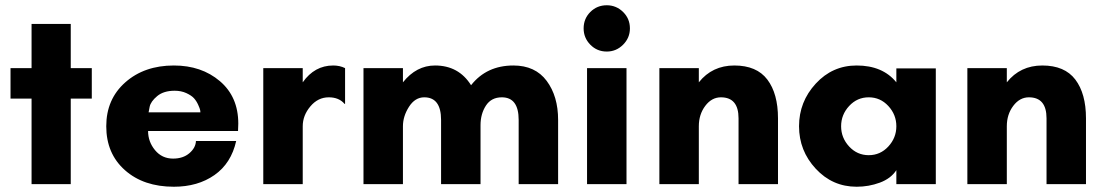

<svg xmlns="http://www.w3.org/2000/svg" viewBox="-20 -700 4194 730"><path d="M249 -325V0H100V-325H20V-441H100V-609H249V-441H329V-325Z M545 -273H742Q742 -276 741 -281.5Q740 -287 733.5 -301.5Q727 -316 717.5 -326.5Q708 -337 688.5 -346Q669 -355 644 -355Q602 -355 577.5 -334.5Q553 -314 549 -294ZM886 -230Q886 -226 885.5 -216Q885 -206 885 -202H543Q543 -161 569.5 -129Q596 -97 638 -97Q676 -97 700 -117.5Q724 -138 725 -164H878Q859 -79 795.5 -34.5Q732 10 641 10Q526 10 455 -53Q384 -116 384 -220Q384 -323 456.5 -387Q529 -451 641 -451Q746 -451 816 -391.5Q886 -332 886 -230Z M1230 -330Q1189 -330 1160 -295.5Q1131 -261 1131 -220V0H981V-441H1131V-387Q1176 -451 1247 -451Q1272 -451 1292 -441V-305H1290Q1269 -330 1230 -330Z M1807 -224V0H1657V-244Q1657 -330 1593 -330Q1558 -330 1535 -294Q1512 -258 1512 -220V0H1362V-441H1512V-387Q1563 -451 1634 -451Q1724 -451 1771 -376Q1830 -451 1932 -451Q2015 -451 2058.5 -392.5Q2102 -334 2102 -244V0H1952V-244Q1952 -330 1888 -330Q1848 -330 1827.5 -298.5Q1807 -267 1807 -224Z M2199 -592Q2199 -629 2224.5 -654.5Q2250 -680 2287 -680Q2323 -680 2349 -654.5Q2375 -629 2375 -592Q2375 -556 2349 -530Q2323 -504 2287 -504Q2250 -504 2224.5 -530Q2199 -556 2199 -592ZM2362 0H2212V-441H2362Z M2938 -250V0H2788V-250Q2788 -330 2721 -330Q2686 -330 2661.5 -297.5Q2637 -265 2637 -220V0H2487V-441H2637V-387Q2688 -451 2772 -451Q2857 -451 2897.5 -397.5Q2938 -344 2938 -250Z M3357.5 -143Q3388 -176 3388 -220Q3388 -264 3357.5 -297Q3327 -330 3283 -330Q3239 -330 3208.5 -297Q3178 -264 3178 -220Q3178 -176 3208.5 -143Q3239 -110 3283 -110Q3327 -110 3357.5 -143ZM3538 -440V0H3388V-53Q3367 -21 3325 -5.5Q3283 10 3237 10Q3145 10 3081.5 -58.5Q3018 -127 3018 -220Q3018 -313 3081.5 -382Q3145 -451 3237 -451Q3336 -451 3388 -387V-440Z M4109 -250V0H3959V-250Q3959 -330 3892 -330Q3857 -330 3832.5 -297.5Q3808 -265 3808 -220V0H3658V-441H3808V-387Q3859 -451 3943 -451Q4028 -451 4068.5 -397.5Q4109 -344 4109 -250Z"/></svg>

Font: Puffins on Iceburgs(2)
Style: on-Iceburgs-Bold
Weight: 700
Version: Version 1.0